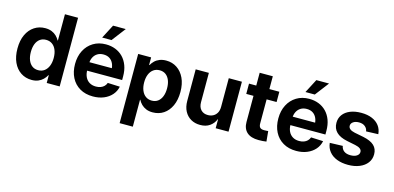

<svg xmlns="http://www.w3.org/2000/svg" viewBox="-81 -1252 4035 1965"><g transform="rotate(15 1936.5 -269.0)"><path d="M257.3 10.3Q191.9 10.3 141.4 -22.9Q90.8 -56.2 62.5 -117.9Q34.2 -179.7 34.2 -264.2Q34.2 -349.6 63 -410.9Q91.8 -472.2 142.3 -505.1Q192.9 -538.1 256.3 -538.1Q295.9 -538.1 325.4 -526.1Q355 -514.2 375.7 -493.9Q396.5 -473.6 409.7 -449.2H413.1V-727.5H552.2V0H415V-81.5H411.1Q397.9 -56.2 376.7 -35.4Q355.5 -14.6 325.9 -2.2Q296.4 10.3 257.3 10.3ZM295.4 -103.5Q333.5 -103.5 360.8 -123.5Q388.2 -143.6 403.1 -179.9Q418 -216.3 418 -264.6Q418 -313.5 403.3 -349.4Q388.7 -385.3 361.1 -405Q333.5 -424.8 295.4 -424.8Q257.8 -424.8 231 -405.3Q204.1 -385.7 189.9 -349.9Q175.8 -314 175.8 -264.6Q175.8 -215.3 190.2 -179.2Q204.6 -143.1 231.2 -123.3Q257.8 -103.5 295.4 -103.5Z M906.2 11.2Q825.7 11.2 766.8 -23.2Q708 -57.6 676.3 -119.4Q644.5 -181.2 644.5 -263.2Q644.5 -344.2 676.5 -406.2Q708.5 -468.3 766.1 -503.4Q823.7 -538.6 899.9 -538.6Q954.6 -538.6 1000.7 -520.5Q1046.9 -502.4 1081.1 -467.3Q1115.2 -432.1 1134 -381.8Q1152.8 -331.5 1152.8 -267.1V-228.5H699.2V-318.4H1085L1021 -295.4Q1021 -336.9 1006.8 -367.7Q992.7 -398.4 966.3 -415.3Q939.9 -432.1 901.9 -432.1Q864.3 -432.1 837.2 -415Q810.1 -397.9 795.7 -368.2Q781.2 -338.4 781.2 -298.3V-236.8Q781.2 -193.4 796.6 -161.4Q812 -129.4 840.8 -112.1Q869.6 -94.7 909.2 -94.7Q937 -94.7 959 -102.8Q981 -110.8 996.1 -126Q1011.2 -141.1 1018.6 -162.1L1147.5 -156.7Q1137.2 -106.4 1104.2 -68.8Q1071.3 -31.2 1020.5 -10Q969.7 11.2 906.2 11.2ZM842.8 -595.7 918.9 -742.2H1053.7L941.9 -595.7Z M1242.2 204.1V-529.3H1379.4V-449.2H1383.8Q1397 -473.6 1418 -493.9Q1439 -514.2 1469 -526.1Q1499 -538.1 1538.1 -538.1Q1602.5 -538.1 1652.6 -505.1Q1702.6 -472.2 1731.7 -410.9Q1760.7 -349.6 1760.7 -264.2Q1760.7 -179.7 1732.2 -117.9Q1703.6 -56.2 1653.6 -22.9Q1603.5 10.3 1537.6 10.3Q1498.5 10.3 1469 -2.2Q1439.5 -14.6 1418.5 -35.4Q1397.5 -56.2 1384.8 -81.5H1381.8V204.1ZM1499.5 -103.5Q1537.1 -103.5 1563.7 -123.3Q1590.3 -143.1 1604.7 -179.2Q1619.1 -215.3 1619.1 -264.6Q1619.1 -314 1604.7 -349.9Q1590.3 -385.7 1563.7 -405.3Q1537.1 -424.8 1499.5 -424.8Q1461.4 -424.8 1433.8 -405Q1406.2 -385.3 1391.4 -349.4Q1376.5 -313.5 1376.5 -264.6Q1376.5 -216.3 1391.4 -179.9Q1406.2 -143.6 1433.8 -123.5Q1461.4 -103.5 1499.5 -103.5Z M2202.1 -226.1V-529.3H2341.3V0H2205.1V-93.8H2201.7Q2183.6 -48.3 2142.6 -19.5Q2101.6 9.3 2040.5 8.8Q1986.3 8.8 1943.6 -15.4Q1900.9 -39.6 1876.2 -85.4Q1851.6 -131.3 1851.6 -195.3V-529.3H1991.2V-218.3Q1991.2 -166.5 2018.8 -137.7Q2046.4 -108.9 2092.8 -109.4Q2122.1 -109.4 2147 -122.1Q2171.9 -134.8 2187 -160.9Q2202.1 -187 2202.1 -226.1Z M2737.8 -529.3V-420.4H2416.5V-529.3ZM2493.2 -665H2632.3V-166.5Q2632.3 -135.7 2645.3 -122.3Q2658.2 -108.9 2688.5 -108.9Q2698.7 -108.9 2711.2 -109.6Q2723.6 -110.4 2731.9 -111.3L2742.2 -2.4Q2725.1 0.5 2703.1 2Q2681.2 3.4 2658.7 3.4Q2578.1 3.4 2535.6 -34.7Q2493.2 -72.8 2493.2 -144Z M3060.1 11.2Q2979.5 11.2 2920.7 -23.2Q2861.8 -57.6 2830.1 -119.4Q2798.3 -181.2 2798.3 -263.2Q2798.3 -344.2 2830.3 -406.2Q2862.3 -468.3 2919.9 -503.4Q2977.5 -538.6 3053.7 -538.6Q3108.4 -538.6 3154.5 -520.5Q3200.7 -502.4 3234.9 -467.3Q3269 -432.1 3287.8 -381.8Q3306.6 -331.5 3306.6 -267.1V-228.5H2853V-318.4H3238.8L3174.8 -295.4Q3174.8 -336.9 3160.6 -367.7Q3146.5 -398.4 3120.1 -415.3Q3093.8 -432.1 3055.7 -432.1Q3018.1 -432.1 2991 -415Q2963.9 -397.9 2949.5 -368.2Q2935.1 -338.4 2935.1 -298.3V-236.8Q2935.1 -193.4 2950.4 -161.4Q2965.8 -129.4 2994.6 -112.1Q3023.4 -94.7 3063 -94.7Q3090.8 -94.7 3112.8 -102.8Q3134.8 -110.8 3149.9 -126Q3165 -141.1 3172.4 -162.1L3301.3 -156.7Q3291 -106.4 3258.1 -68.8Q3225.1 -31.2 3174.3 -10Q3123.5 11.2 3060.1 11.2ZM2996.6 -595.7 3072.8 -742.2H3207.5L3095.7 -595.7Z M3828.6 -371.6 3700.2 -367.2Q3696.8 -396.5 3672.6 -417Q3648.4 -437.5 3607.9 -437.5Q3570.3 -437.5 3546.9 -421.4Q3523.4 -405.3 3523.4 -380.4Q3523.4 -359.4 3540.3 -345.5Q3557.1 -331.5 3591.3 -324.2L3688 -305.2Q3766.1 -289.1 3803.5 -253.9Q3840.8 -218.8 3840.8 -161.1Q3840.8 -108.9 3811.3 -70.1Q3781.7 -31.2 3729.5 -9.8Q3677.2 11.7 3609.4 11.7Q3542 11.7 3490.5 -8.3Q3439 -28.3 3408.2 -66.4Q3377.4 -104.5 3371.6 -157.7L3508.3 -162.1Q3514.2 -127.4 3539.8 -108.6Q3565.4 -89.8 3607.9 -89.8Q3649.9 -89.8 3674.6 -106.2Q3699.2 -122.6 3699.2 -147.9Q3699.2 -169.4 3681.6 -182.9Q3664.1 -196.3 3629.9 -203.6L3538.1 -222.2Q3461.4 -237.8 3422.9 -275.9Q3384.3 -314 3384.3 -374Q3384.3 -423.8 3411.6 -460.7Q3439 -497.6 3488.5 -517.8Q3538.1 -538.1 3605 -538.1Q3670.9 -538.1 3719.5 -517.8Q3768.1 -497.6 3796.1 -460.4Q3824.2 -423.3 3828.6 -371.6Z"/></g></svg>

Font: Inter Cardless Tabular Bold
Style: Bold
Weight: 700
Designer: Rasmus Andersson
Foundry: rsms
Version: Version 4.000;git-4fc901f